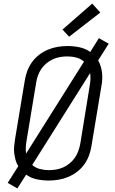

<svg xmlns="http://www.w3.org/2000/svg" viewBox="-20 -1000 640 1072"><path d="M77 52 23 21 82 -72Q72 -88 67 -106.5Q62 -125 59.5 -144Q57 -163 59 -183Q61 -203 64 -223L118 -548Q122 -575 131.5 -601.5Q141 -628 158 -652Q175 -676 198.5 -694Q222 -712 248.5 -723Q275 -734 302.5 -738.5Q330 -743 357 -743Q391 -743 424 -736Q457 -729 484 -710L532 -787L587 -756L528 -663Q537 -647 542.5 -628.5Q548 -610 550 -591Q552 -572 550.5 -552Q549 -532 545 -512L491 -187Q487 -160 477.5 -133.5Q468 -107 451 -83Q434 -59 410.5 -41Q387 -23 360.5 -12Q334 -1 306.5 3.5Q279 8 253 8Q218 8 185 1Q152 -6 126 -25ZM126 -143 449 -656Q431 -672 406.5 -678.5Q382 -685 356 -685Q336 -685 315.5 -681.5Q295 -678 276 -669.5Q257 -661 240 -647Q223 -633 211 -615.5Q199 -598 192 -578.5Q185 -559 182 -539L128 -213Q125 -195 124 -177.5Q123 -160 126 -143ZM253 -50Q273 -50 293.5 -53.5Q314 -57 333 -65.5Q352 -74 369 -88Q386 -102 398 -119.5Q410 -137 417 -156.5Q424 -176 428 -196L481 -522Q484 -540 485 -557.5Q486 -575 483 -592L160 -79Q178 -63 202.5 -56.5Q227 -50 253 -50ZM366 -795 329 -835 495 -980 540 -930Z"/></svg>

Font: Iosevka SS04 Light Extended
Style: Italic
Weight: 300
Width: 7
Italic angle: -9°
Monospace: yes
Designer: Belleve Invis
Foundry: Belleve Invis
Version: Version 19.0.0; ttfautohint (v1.8.4)